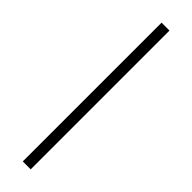

<svg xmlns="http://www.w3.org/2000/svg" viewBox="-259 -727 719 719"><g transform="rotate(45 101.0 -367.5)"><path d="M80 0H122V-735H80Z"/></g></svg>

Font: Hauora ExtraLight
Style: Regular
Weight: 200
Designer: Mikhail Sharanda
Foundry: WCYS & Co.
Version: Version 1.010